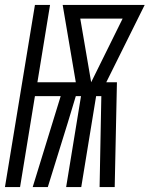

<svg xmlns="http://www.w3.org/2000/svg" viewBox="-41 -755 604 775"><path d="M-21 0 100 -735H161L110 -423H265L212 -735H543L388 -423H431L422 0H361L368 -367H347L287 0H226L286 -367H265L233 -261L152 0H91L204 -367H100L40 0ZM327 -423 454 -680H283Z"/></svg>

Font: Iosevka SS18 Light
Style: Italic
Weight: 300
Italic angle: -9°
Monospace: yes
Designer: Belleve Invis
Foundry: Belleve Invis
Version: Version 25.1.1; ttfautohint (v1.8.4)